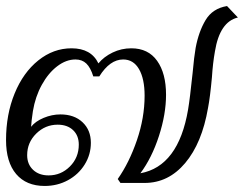

<svg xmlns="http://www.w3.org/2000/svg" viewBox="-27 -606 808 636"><path d="M-7 -142Q-7 -227 21.5 -296.5Q50 -366 100 -406Q150 -446 210 -446Q275 -446 299 -396Q317 -418 346 -432Q375 -446 408 -446Q464 -446 493.5 -404.5Q523 -363 523 -292Q523 -228 499.5 -155.5Q476 -83 438 -32Q564 -55 596 -243Q602 -278 611 -364Q616 -419 621 -447Q631 -501 654 -539.5Q677 -578 725 -586L761 -548Q701 -534 685 -436Q678 -397 675 -350Q669 -284 662 -248Q642 -132 586.5 -66Q531 0 452 0H372L363 -13Q401 -67 426.5 -141.5Q452 -216 452 -289Q452 -345 433.5 -377Q415 -409 381 -409Q337 -409 302 -353H282Q273 -382 259 -395.5Q245 -409 223 -409Q192 -409 162.5 -386.5Q133 -364 111.5 -325Q90 -286 82 -238Q77 -205 76 -186Q90 -204 117.5 -215.5Q145 -227 173 -227Q219 -227 246.5 -201Q274 -175 274 -133Q274 -94 253.5 -61Q233 -28 198 -9Q163 10 121 10Q60 10 26.5 -29.5Q-7 -69 -7 -142ZM234 -127Q234 -157 215 -175Q196 -193 164 -193Q123 -193 93 -163.5Q63 -134 63 -92Q63 -62 82.5 -43.5Q102 -25 134 -25Q175 -25 204.5 -54.5Q234 -84 234 -127Z"/></svg>

Font: Fahkwang Light
Style: Italic
Weight: 300
Italic angle: -10°
Version: Version 1.000; ttfautohint (v1.6)